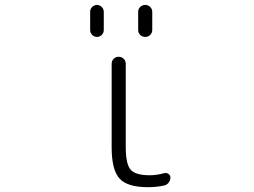

<svg xmlns="http://www.w3.org/2000/svg" viewBox="-20 -777 1040 785"><path d="M348.6 -654.3V-728.5Q348.6 -740.2 356.9 -748.5Q365.2 -756.8 376.5 -756.8Q387.7 -756.8 396 -748.5Q404.3 -740.2 404.3 -728.5V-654.3Q404.3 -642.6 396 -634.3Q387.7 -626 376.5 -626Q365.2 -626 356.9 -634.3Q348.6 -642.6 348.6 -654.3ZM544.9 -654.3V-728.5Q544.9 -740.2 553.2 -748.5Q561.5 -756.8 573.7 -756.8Q585.9 -756.8 594.2 -748.5Q602.5 -740.2 602.5 -728.5V-654.3Q602.5 -642.6 594.2 -634.3Q585.9 -626 573.7 -626Q561.5 -626 553.2 -634.3Q544.9 -642.6 544.9 -654.3ZM494.1 -177.7Q494.1 -105.5 514.2 -83Q534.2 -60.5 591.8 -60.5Q621.1 -60.5 652.3 -69.3Q661.1 -71.3 668.9 -65.9Q676.8 -60.5 676.8 -50.8Q676.8 -40 669.9 -30.8Q663.1 -21.5 651.4 -18.6Q619.1 -11.7 585 -11.7Q501 -11.7 468.8 -46.9Q436.5 -82 436.5 -174.8V-515.6Q436.5 -528.3 444.8 -536.6Q453.1 -544.9 465.3 -544.9Q477.5 -544.9 485.8 -536.6Q494.1 -528.3 494.1 -515.6Z"/></svg>

Font: Gen Jyuu Gothic L Monospace Light
Style: Regular
Weight: 300
Designer: [Source Han Sans]
Ryoko NISHIZUKA  (kana & ideographs); Paul D. Hunt (Latin, Greek & Cyrillic); Wenlong ZHANG  (bopomofo
Version: Version 1.002.20150607